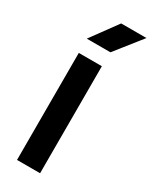

<svg xmlns="http://www.w3.org/2000/svg" viewBox="-191 -775 655 822"><g transform="rotate(30 136.0 -364.5)"><path d="M53 0V-529H167V0ZM52 -599 147 -729H272L169 -599Z"/></g></svg>

Font: Hubot Sans Medium
Style: Regular
Weight: 500
Designer: Deni Anggara
Foundry: GitHub, Inc., Subsidiary of Microsoft Corporation
Version: Version 2.000